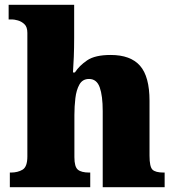

<svg xmlns="http://www.w3.org/2000/svg" viewBox="-20 -780 731 800"><path d="M21 0V-61H25Q54 -61 74 -73Q94 -85 94 -128V-643Q94 -668 81.5 -679.5Q69 -691 54 -695Q39 -699 31 -699H16V-760H289V-622Q289 -581 287.5 -542.5Q286 -504 284 -478H292Q310 -506 343 -528.5Q376 -551 441 -551Q524 -551 563.5 -506Q603 -461 603 -360V-131Q603 -85 615.5 -73Q628 -61 662 -61H666V0H408V-317Q408 -381 395.5 -416Q383 -451 351 -451Q324 -451 311 -428Q298 -405 294 -370.5Q290 -336 290 -301V-125Q290 -85 304.5 -73Q319 -61 352 -61H356V0Z"/></svg>

Font: Noto Serif Hentaigana Black
Style: Regular
Weight: 900
Designer: Kazuhiro Yamada
Foundry: nipponia
Version: Version 1.000; ttfautohint (v1.8.4.7-5d5b)